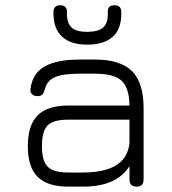

<svg xmlns="http://www.w3.org/2000/svg" viewBox="-20 -694 638 714"><path d="M290 0C290 0 234 0 234 0C182 0 144 -12 120 -36.5C95.5 -60.5 83.5 -98.5 83.5 -150.5C83.5 -150.5 83.5 -150.5 83.5 -150.5C83.5 -202.5 95.5 -240.5 120 -265C144.5 -289.5 182.5 -301.5 234 -301.5C234 -301.5 234 -301.5 234 -301.5C234 -301.5 461.5 -301.5 461.5 -301.5C461 -345.5 451 -376.5 432 -394C412.5 -411.5 380 -420 334 -420C334 -420 334 -420 334 -420C334 -420 276 -420 276 -420C233.5 -420 202.5 -415.5 183 -406.5C163.5 -397.5 151 -382 146.5 -360.5C146.5 -360.5 146.5 -360.5 146.5 -360.5C144 -352 141 -346 137.5 -342.5C133.5 -338.5 127.5 -336.5 119 -336.5C119 -336.5 119 -336.5 119 -336.5C110.5 -336.5 103.5 -339 99 -344C94 -348.5 92 -355 93.5 -363.5C93.5 -363.5 93.5 -363.5 93.5 -363.5C98 -401.5 115 -429 145.5 -446.5C175.5 -464 219 -472.5 276 -472.5C276 -472.5 276 -472.5 276 -472.5C276 -472.5 334 -472.5 334 -472.5C396.5 -472.5 442 -458 471 -429.5C499.5 -400.5 514 -355 514 -292.5C514 -292.5 514 -292.5 514 -292.5C514 -292.5 514 -26.5 514 -26.5C514 -9 505.5 0 488 0C488 0 488 0 488 0C470.5 0 461.5 -9 461.5 -26.5C461.5 -26.5 461.5 -26.5 461.5 -26.5C461.5 -26.5 461.5 -76 461.5 -76C429.5 -25.5 372.5 0 290 0C290 0 290 0 290 0ZM234 -52.5C234 -52.5 234 -52.5 234 -52.5C234 -52.5 290 -52.5 290 -52.5C322.5 -52.5 351 -56 375.5 -63.5C400 -70.5 419.5 -82 434.5 -98C449.5 -114 458.5 -135.5 461.5 -162C461.5 -162 461.5 -162 461.5 -162C461.5 -162 461.5 -249 461.5 -249C461.5 -249 234 -249 234 -249C197 -249 171.5 -242 157.5 -228C143 -213.5 136 -188 136 -150.5C136 -150.5 136 -150.5 136 -150.5C136 -113.5 143 -88 157.5 -74C171.5 -59.5 197 -52.5 234 -52.5ZM305.5 -528C305.5 -528 305.5 -528 305.5 -528C264.5 -527.5 233 -537.5 211.5 -557C190 -576.5 179 -605 179 -642.5C179 -642.5 179 -642.5 179 -642.5C179 -642.5 179 -649.5 179 -649.5C179 -666 187.5 -674.5 204 -674.5C204 -674.5 204 -674.5 204 -674.5C220.5 -674.5 229 -666 229 -649.5C229 -649.5 229 -649.5 229 -649.5C229 -649.5 229 -642.5 229 -642.5C229 -619 235 -602 246.5 -591.5C258 -581 277.5 -575.5 305 -575.5C305 -575.5 305 -575.5 305 -575.5C333 -576 352.5 -581.5 364 -592C375.5 -602.5 381 -619 381 -642.5C381 -642.5 381 -642.5 381 -642.5C381 -642.5 381 -652.5 381 -652.5C381 -667 389.5 -674.5 406 -674.5C406 -674.5 406 -674.5 406 -674.5C422.5 -674.5 431 -666 431 -649.5C431 -649.5 431 -649.5 431 -649.5C431 -649.5 431 -642.5 431 -642.5C431 -604 420 -575 398.5 -556.5C376.5 -537.5 345.5 -528 305.5 -528Z"/></svg>

Font: Jura-Fortis-Regular
Style: Regular
Weight: 500
Designer: Daniel Johnson, Alexei Vanyashin, Mirko Velimirovic
Foundry: Daniel Johnson
Version: ""